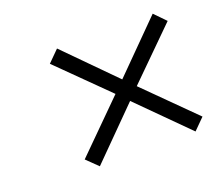

<svg xmlns="http://www.w3.org/2000/svg" viewBox="-79 -565 718 628"><g transform="rotate(-20 280.0 -251.0)"><path d="M337 -213 171 -46 132 -84 300 -251 132 -417 171 -456 337 -288 504 -456 542 -417 374 -251 542 -84 504 -46Z"/></g></svg>

Font: Cairo Light
Style: Italic
Weight: 300
Italic angle: -13°
Designer: Mohamed Gaber, Accademia di Belle Arti di Urbino and others
Foundry: Kief Type Foundry, Accademia di Belle Arti di Urbino and others
Version: Version 3.011